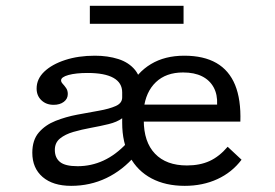

<svg xmlns="http://www.w3.org/2000/svg" viewBox="-20 -614 925 646"><path d="M601.6 11.3Q537.1 11.3 489.9 -13.7Q442.7 -38.7 416.9 -86.3Q391.1 -133.9 391.1 -200.8Q391.1 -268.5 416.1 -319.4Q441.1 -370.2 487.9 -398.4Q534.7 -426.6 600 -426.6Q665.3 -426.6 708.1 -402Q750.8 -377.4 771 -328.2Q791.1 -279 788.7 -204.8H429.8L429 -262.1H710.5Q712.1 -296 698.8 -320.2Q685.5 -344.4 659.7 -357.3Q633.9 -370.2 596 -370.2Q538.7 -370.2 504.4 -337.5Q470.2 -304.8 463.7 -247.6L466.1 -245.2Q465.3 -239.5 464.5 -229.8Q463.7 -220.2 463.7 -209.7Q463.7 -136.3 501.6 -96.8Q539.5 -57.3 608.9 -57.3Q652.4 -57.3 685.1 -72.2Q717.7 -87.1 746 -120.2L792.7 -76.6Q760.5 -33.9 711.3 -11.3Q662.1 11.3 601.6 11.3ZM241.1 -54.8Q287.1 -54.8 328.2 -73.8Q369.4 -92.7 406.5 -132.3L391.1 -200.8V-216.1Q373.4 -203.2 345.2 -196.4Q316.9 -189.5 285.9 -183.9Q254.8 -178.2 227 -170.2Q199.2 -162.1 181.9 -148Q164.5 -133.9 164.5 -109.7Q164.5 -83.1 181.9 -69Q199.2 -54.8 241.1 -54.8ZM219.4 11.3Q158.1 11.3 123.4 -18.5Q88.7 -48.4 88.7 -100Q88.7 -142.7 110.5 -168.1Q132.3 -193.5 166.9 -207.3Q201.6 -221 239.9 -228.2Q278.2 -235.5 312.9 -241.5Q347.6 -247.6 369.4 -257.3Q391.1 -266.9 391.1 -286.3V-303.2Q391.1 -335.5 361.7 -352Q332.3 -368.5 275 -368.5Q235.5 -368.5 210.5 -361.7Q185.5 -354.8 185.5 -343.5Q185.5 -337.9 191.1 -331.9Q196.8 -325.8 202.4 -317.7Q208.1 -309.7 208.1 -297.6Q208.1 -281.5 194.8 -271.4Q181.5 -261.3 160.5 -261.3Q135.5 -261.3 119.4 -276.6Q103.2 -291.9 103.2 -316.1Q103.2 -348.4 129 -373Q154.8 -397.6 199.2 -412.1Q243.5 -426.6 299.2 -426.6Q342.7 -426.6 378.2 -415.3Q413.7 -404 434.7 -378.2Q455.6 -352.4 455.6 -307.3L435.5 -91.1Q392.7 -41.1 337.9 -14.9Q283.1 11.3 219.4 11.3ZM282.3 -533.9V-594.4H597.6V-533.9Z"/></svg>

Font: Playfair 5pt SemiExpanded Light
Style: Regular
Weight: 300
Width: 6
Designer: Claus Eggers Sørensen
Foundry: Claus Eggers Sørensen
Version: Version 2.203